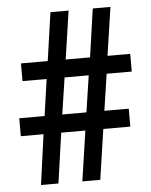

<svg xmlns="http://www.w3.org/2000/svg" viewBox="-52 -757 628 800"><g transform="rotate(-5 262.0 -357.0)"><path d="M400 -438H505V-512H410L440 -714H366L337 -512H235L265 -714H189L160 -512H48V-438H149L127 -285H21V-210H116L87 0H160L190 -210H291L260 0H335L366 -210H479V-285H377ZM201 -285 224 -438H325L302 -285Z"/></g></svg>

Font: Noto Sans Gujarati UI Condensed Medium
Style: Regular
Weight: 500
Width: 3
Designer: Jelle Bosma - Monotype Design Team, Universal Thirst
Foundry: Monotype Imaging Inc.
Version: Version 2.106